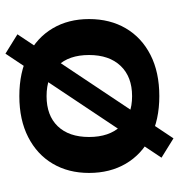

<svg xmlns="http://www.w3.org/2000/svg" viewBox="4 -599 657 705"><g transform="rotate(-90 332.5 -246.5)"><path d="M332 10Q245 10 181.5 -22.5Q118 -55 84 -113Q50 -171 50 -248Q50 -324 84 -381.5Q118 -439 181.5 -471.5Q245 -504 332 -504Q420 -504 483.5 -471.5Q547 -439 581 -381.5Q615 -324 615 -248Q615 -171 581 -113Q547 -55 483.5 -22.5Q420 10 332 10ZM332 -90Q403 -90 443 -132Q483 -174 483 -248Q483 -322 443.5 -363Q404 -404 332 -404Q261 -404 221.5 -363Q182 -322 182 -248Q182 -174 221.5 -132Q261 -90 332 -90ZM177 62 106 18 488 -555 559 -511Z"/></g></svg>

Font: Nunito Sans 10pt SemiExpanded
Style: Bold
Weight: 700
Width: 6
Designer: Vernon Adams
Foundry: Vernon Adams
Version: Version 3.101;gftools[0.9.27]